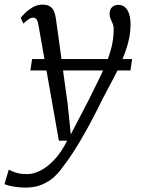

<svg xmlns="http://www.w3.org/2000/svg" viewBox="-69 -586 632 853"><path d="M102 -474Q98.5 -494.5 92.5 -501Q86.5 -507.5 78 -507.5Q68.5 -507.5 58.8 -501Q49 -494.5 35 -481L23 -506.5Q27 -512.5 41 -526.8Q55 -541 75.2 -553.2Q95.5 -565.5 119 -565.5Q141.5 -565.5 153.8 -557Q166 -548.5 171.8 -533.5Q177.5 -518.5 180 -498.5Q186.5 -452 193 -405.2Q199.5 -358.5 205.8 -311.8Q212 -265 218.5 -218.5Q225 -172 231.5 -125.5L245.5 11L326 -143.5Q346 -185 365.5 -223.8Q385 -262.5 401 -300.5Q417 -338.5 426.5 -376.8Q436 -415 436 -456Q436 -470.5 431.5 -481.2Q427 -492 422.5 -501.8Q418 -511.5 418 -523Q418 -544.5 429.2 -554.5Q440.5 -564.5 456.5 -564.5Q474 -564.5 486 -554.2Q498 -544 504.5 -524.5Q511 -505 511 -477Q511 -422 490.2 -363Q469.5 -304 440.5 -248.2Q411.5 -192.5 387 -147Q364.5 -101 343.5 -61Q322.5 -21 303.2 12.8Q284 46.5 267 73.5Q250 100.5 235.2 121.5Q220.5 142.5 208.5 157.5Q195.5 177.5 173.5 198.2Q151.5 219 119.5 233.2Q87.5 247.5 42.5 247.5Q21 247.5 -6.5 243.2Q-34 239 -49 232L-30 167.5Q-22 172 -1.8 179.8Q18.5 187.5 52.5 187.5Q78 187.5 108.2 173Q138.5 158.5 170.2 126Q202 93.5 229.5 39H192.5ZM518 -323.5 510.5 -273H66L73.5 -323.5Z"/></svg>

Font: Merriweather 20pt Light
Style: Italic
Weight: 300
Italic angle: -7.8°
Version: Version 2.101